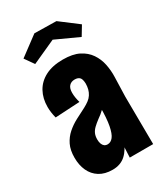

<svg xmlns="http://www.w3.org/2000/svg" viewBox="-176 -767 739 853"><g transform="rotate(-30 193.5 -340.5)"><path d="M236 0 240 -85 231 -384Q230 -407 221.5 -415Q213 -423 197 -423Q179 -423 168.5 -411.5Q158 -400 158 -377Q158 -365 160 -352.5Q162 -340 166 -326L40 -319Q36 -334 34 -349Q32 -364 32 -377Q32 -421 50.5 -454.5Q69 -488 105.5 -507Q142 -526 196 -526Q246 -526 277.5 -510Q309 -494 327 -467.5Q345 -441 351.5 -409Q358 -377 357 -345L354 -245L356 0ZM144 9Q104 9 77 -8Q50 -25 36.5 -54.5Q23 -84 23 -122Q23 -161 36 -187.5Q49 -214 70.5 -233Q92 -252 118.5 -266Q145 -280 171 -293Q186 -301 197.5 -309.5Q209 -318 216.5 -329.5Q224 -341 227.5 -354.5Q231 -368 231 -384L286 -349Q281 -314 267.5 -289Q254 -264 236.5 -247Q219 -230 201 -218Q185 -206 173.5 -195Q162 -184 156.5 -171.5Q151 -159 151 -142Q151 -129 154.5 -119.5Q158 -110 164.5 -105Q171 -100 181 -100Q197 -100 209 -115Q221 -130 228 -166Q235 -202 235 -264L280 -312Q280 -245 274 -187Q268 -129 253 -84.5Q238 -40 211.5 -15.5Q185 9 144 9ZM319 -571 201 -625 80 -570 47 -617 145 -690 257 -688 348 -619Z"/></g></svg>

Font: Truculenta Black
Style: Regular
Weight: 900
Version: Version 1.002